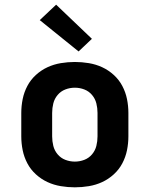

<svg xmlns="http://www.w3.org/2000/svg" viewBox="-20 -793 640 821"><path d="M300 8Q270 8 240 3Q210 -2 183 -14.5Q156 -27 133.5 -47.5Q111 -68 97 -94.5Q83 -121 77 -150.5Q71 -180 71 -210V-310Q71 -340 77 -369.5Q83 -399 97 -425.5Q111 -452 133.5 -472.5Q156 -493 183 -505.5Q210 -518 240 -523Q270 -528 300 -528Q330 -528 360 -523Q390 -518 417 -505.5Q444 -493 466.5 -472.5Q489 -452 503 -425.5Q517 -399 523 -369.5Q529 -340 529 -310V-210Q529 -180 523 -150.5Q517 -121 503 -94.5Q489 -68 466.5 -47.5Q444 -27 417 -14.5Q390 -2 360 3Q330 8 300 8ZM300 -102Q321 -102 340.5 -109.5Q360 -117 373.5 -133Q387 -149 392 -169Q397 -189 397 -210V-310Q397 -331 392 -351Q387 -371 373.5 -387Q360 -403 340.5 -410.5Q321 -418 300 -418Q279 -418 259.5 -410.5Q240 -403 226.5 -387Q213 -371 208 -351Q203 -331 203 -310V-210Q203 -189 208 -169Q213 -149 226.5 -133Q240 -117 259.5 -109.5Q279 -102 300 -102ZM316 -573 150 -707 220 -773 373 -627Z"/></svg>

Font: Iosevka SS04 XBd Ex
Style: Regular
Weight: 800
Width: 7
Monospace: yes
Designer: Belleve Invis
Foundry: Belleve Invis
Version: Version 19.0.0; ttfautohint (v1.8.4)